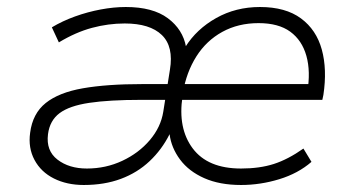

<svg xmlns="http://www.w3.org/2000/svg" viewBox="-20 -520 1012 548"><path d="M219 8Q171 8 134 -10.5Q97 -29 78.5 -63.5Q60 -98 66 -141Q73 -196 110.5 -226Q148 -256 216.5 -268Q285 -280 386 -280H480L472 -235H383Q292 -235 235 -226.5Q178 -218 150 -197Q122 -176 117 -137Q111 -90 144 -64.5Q177 -39 228 -39Q282 -39 329 -61Q376 -83 407.5 -120Q439 -157 446 -201L465 -321Q476 -387 442 -420Q408 -453 336 -453Q289 -453 242.5 -440.5Q196 -428 148 -399L128 -442Q158 -460 194 -473Q230 -486 267.5 -493Q305 -500 339 -500Q416 -500 459 -468Q502 -436 511 -386H509Q541 -437 597 -468.5Q653 -500 722 -500Q795 -500 839 -467.5Q883 -435 898.5 -378.5Q914 -322 903 -249L900 -235H480L487 -280H884L857 -257Q867 -316 854.5 -360.5Q842 -405 808.5 -429.5Q775 -454 718 -454Q660 -454 614.5 -429Q569 -404 540.5 -359Q512 -314 502 -255L501 -245Q487 -154 530 -96.5Q573 -39 668 -39Q721 -39 761.5 -52Q802 -65 846 -96L869 -58Q831 -25 777 -8.5Q723 8 668 8Q607 8 563 -11.5Q519 -31 494 -64.5Q469 -98 464 -137Q442 -93 407 -60Q372 -27 325 -9.5Q278 8 219 8Z"/></svg>

Font: Nunito Sans 7pt ExtraLight
Style: Italic
Weight: 250
Italic angle: -9°
Designer: Vernon Adams
Foundry: Vernon Adams
Version: Version 3.101;gftools[0.9.27]